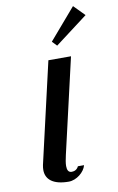

<svg xmlns="http://www.w3.org/2000/svg" viewBox="-101 -981 641 1045"><g transform="rotate(-10 219.5 -458.5)"><path d="M380 -927 233 -756 258 -730 439 -867ZM197 -660 69 -104C67 -94 66 -85 66 -76C66 -27 102 10 192 10C235 10 280 -27 289 -64H255C247 -47 233 -40 217 -40C199 -40 192 -54 192 -76C192 -92 196 -113 201 -135L322 -660Z"/></g></svg>

Font: Pfennig
Style: BoldItalic
Weight: 700
Italic angle: -13°
Version: Version 20100423